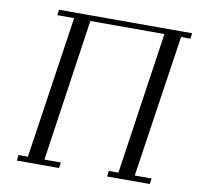

<svg xmlns="http://www.w3.org/2000/svg" viewBox="-79 -783 888 865"><g transform="rotate(10 365.5 -351.0)"><path d="M53.2 0 56.2 -25.9H99.1L195.8 -676.8H119.1L122.1 -702.1H731L728 -676.8H685.1L587.9 -25.9H665L661.1 0H465.8L469.2 -25.9H513.2L608.9 -676.8H270L174.8 -25.9H250L246.1 0Z"/></g></svg>

Font: Dehuti Alt
Style: Italic
Weight: 400
Version: Version 1.2